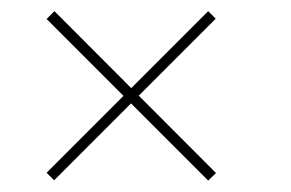

<svg xmlns="http://www.w3.org/2000/svg" viewBox="-20 -557 522 344"><path d="M77 -234 63.5 -247.5 353 -537 366.5 -523.5ZM353 -233.5 63.5 -523 77.5 -537 367 -247Z"/></svg>

Font: Bodoni Moda SC 11pt
Style: Italic
Weight: 400
Italic angle: -13°
Version: Version 2.005